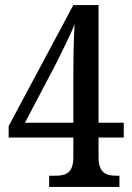

<svg xmlns="http://www.w3.org/2000/svg" viewBox="-20 -734 520 754"><path d="M173 0H449V-44H438C399 -44 367 -53 367 -116V-194H466V-252H367V-714H268L14 -239V-194H268V-116C268 -53 237 -44 197 -44H173ZM78 -252 199 -482C219 -522 261 -606 273 -639C269 -577 268 -496 268 -438V-252Z"/></svg>

Font: Noto Serif Georgian Condensed Medium
Style: Regular
Weight: 500
Width: 3
Designer: Monotype Design Team, Akaki Razmadze
Foundry: Google LLC
Version: Version 2.003